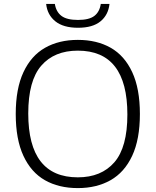

<svg xmlns="http://www.w3.org/2000/svg" viewBox="-20 -953 796 982"><path d="M60.5 -370Q60.5 -499.5 100 -584Q139.5 -668.5 210.8 -708.8Q282 -749 378 -749Q475 -749 546 -708.8Q617 -668.5 656.2 -584Q695.5 -499.5 695.5 -370Q695.5 -240.5 656 -156Q616.5 -71.5 545.2 -31.2Q474 9 378 9Q281 9 210 -31.2Q139 -71.5 99.8 -156Q60.5 -240.5 60.5 -370ZM631.5 -367.5Q631.5 -694 378 -694Q258 -694 191.2 -617.2Q124.5 -540.5 124.5 -372.5Q124.5 -46 378 -46Q498 -46 564.8 -122.8Q631.5 -199.5 631.5 -367.5ZM216 -933H260.5Q267 -892.5 294.2 -871.8Q321.5 -851 379 -851Q436 -851 462.8 -871.8Q489.5 -892.5 495.5 -933H540Q534 -876.5 494 -843.8Q454 -811 379 -811Q304 -811 263 -844Q222 -877 216 -933Z"/></svg>

Font: Encode Sans Semi Expanded Light
Style: Regular
Weight: 300
Width: 6
Designer: Multiple Designers
Foundry: Impallari Type
Version: Version 2.000